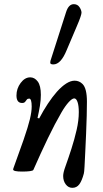

<svg xmlns="http://www.w3.org/2000/svg" viewBox="-20 -812 496 921"><path d="M327 89Q308 89 295.5 72.5Q283 56 283 32Q283 16 294 -14Q308 -53 322.5 -98Q337 -143 347.5 -188.5Q358 -234 358 -274Q358 -305 352 -322.5Q346 -340 336 -340Q326 -340 309.5 -322Q293 -304 275 -273Q243 -218 210 -149.5Q177 -81 140 3Q138 7 123.5 9Q109 11 86 11Q43 11 43 1Q43 0 43.5 -1.5Q44 -3 44 -4L93 -141Q115 -205 123.5 -240.5Q132 -276 132 -301Q132 -339 120 -339Q112 -339 108.5 -334Q105 -329 100.5 -323.5Q96 -318 86 -318Q59 -318 59 -354Q59 -387 79 -414Q99 -441 125 -441Q146 -441 161 -421Q176 -401 176 -357Q176 -332 171.5 -304.5Q167 -277 160 -246L168 -244Q188 -282 209.5 -314.5Q231 -347 253 -372Q301 -425 338 -425Q360 -425 376 -409Q397 -388 397 -324Q397 -298 396 -257Q395 -216 393 -170.5Q391 -125 389 -83.5Q387 -42 385.5 -13.5Q384 15 382 21Q373 55 360.5 72Q348 89 327 89ZM236 -503Q221 -503 221 -511Q221 -517 222 -520L297 -754Q309 -792 334 -792Q352 -792 361.5 -777.5Q371 -763 371 -751Q371 -746 366 -730.5Q361 -715 348 -685L300 -572Q272 -503 236 -503Z"/></svg>

Font: Junicode
Style: Bold Italic
Weight: 700
Italic angle: -11°
Designer: Peter S. Baker
Version: Version 2.100; ttfautohint (v1.8.4)